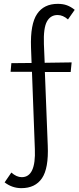

<svg xmlns="http://www.w3.org/2000/svg" viewBox="-20 -731 412 997"><path d="M4 216 39 165Q66 189 93 189Q167 189 161 43L146 -358H35L39 -403L144 -404L141 -485Q137 -606 172.5 -658.5Q208 -711 280 -711Q307 -711 327.5 -703.5Q348 -696 368 -680L333 -630Q307 -653 279 -653Q242 -653 223.5 -619Q205 -585 208 -502L212 -405L352 -407L347 -357H213L228 25Q233 143 198 194.5Q163 246 91 246Q43 246 4 216Z"/></svg>

Font: LXGW Bright TC
Style: Regular
Weight: 400
Designer: Christian Thalmann (Catharsis Fonts)
Foundry: LXGW / Christian Thalmann (Catharsis Fonts) / Fontworks Inc.
Version: Version 5.501